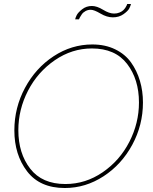

<svg xmlns="http://www.w3.org/2000/svg" viewBox="-20 -938 766 963"><path d="M435 -889Q421 -889 409 -882.5Q397 -876 390.5 -866.5Q384 -857 381 -851.5Q378 -846 376 -841H357Q358 -848 364.5 -861.5Q371 -875 392 -891.5Q413 -908 441 -908Q466 -908 497 -889Q528 -870 552 -870Q567 -870 579 -875Q591 -880 597.5 -886Q604 -892 609 -899.5Q614 -907 615.5 -911Q617 -915 618 -918H637Q635 -909 628.5 -896Q622 -883 599.5 -867Q577 -851 546 -851Q516 -851 484 -870Q452 -889 435 -889ZM52 -284Q52 -398 105.5 -497.5Q159 -597 249 -656Q339 -715 443 -715Q508 -715 558 -690.5Q608 -666 637.5 -624.5Q667 -583 682 -532Q697 -481 697 -424Q697 -311 643.5 -212Q590 -113 499.5 -54Q409 5 305 5Q180 5 116 -78.5Q52 -162 52 -284ZM677 -424Q677 -540 617.5 -617.5Q558 -695 441 -695Q341 -695 255 -636Q169 -577 120.5 -483Q72 -389 72 -285Q72 -169 131.5 -92Q191 -15 308 -15Q409 -15 495 -74Q581 -133 629 -227Q677 -321 677 -424Z"/></svg>

Font: Raleway-v4020 Thin
Style: Italic
Weight: 250
Italic angle: -12°
Designer: Matt McInerney, Pablo Impallari, Rodrigo Fuenzalida
Foundry: Matt McInerney, Pablo Impallari, Rodrigo Fuenzalida
Version: Version 4.020;PS 004.020;hotconv 1.0.88;makeotf.lib2.5.64775